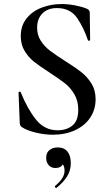

<svg xmlns="http://www.w3.org/2000/svg" viewBox="-20 -656 547 952"><path d="M302 -354Q353 -322 382.5 -299Q412 -276 433 -242.5Q454 -209 454 -164Q454 -113 427.5 -73Q401 -33 352.5 -10.5Q304 12 242 12Q200 12 155.5 1Q111 -10 88 -26Q79 -32 78 -45L72 -196V-197Q72 -201 77 -201.5Q82 -202 83 -198Q116 -116 158.5 -63Q201 -10 266 -10Q310 -10 339 -33.5Q368 -57 368 -112Q368 -156 348.5 -189Q329 -222 300.5 -244Q272 -266 223 -298Q175 -329 148 -350.5Q121 -372 102 -403.5Q83 -435 83 -477Q83 -529 112 -565Q141 -601 187.5 -618.5Q234 -636 285 -636Q318 -636 352 -629.5Q386 -623 410 -613Q425 -607 425 -594L427 -459Q427 -455 422.5 -454Q418 -453 416 -456Q396 -517 362.5 -566.5Q329 -616 262 -616Q217 -616 190.5 -589.5Q164 -563 164 -519Q164 -482 182.5 -453.5Q201 -425 228 -404.5Q255 -384 302 -354ZM259 276Q255 276 253 272Q251 268 253 266Q300 228 300 191Q300 170 292.5 161Q285 152 272 149L296 134Q297 177 254 177Q234 177 221.5 163Q209 149 209 126Q209 101 225.5 88Q242 75 266 75Q298 75 314.5 95.5Q331 116 331 153Q331 190 312.5 219Q294 248 261 275Z"/></svg>

Font: Cormorant Unicase SemiBold
Style: Regular
Weight: 600
Designer: Christian Thalmann (Catharsis Fonts)
Foundry: Catharsis Fonts
Version: Version 4.000